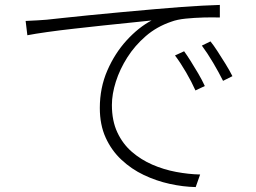

<svg xmlns="http://www.w3.org/2000/svg" viewBox="-20 -727 1040 779"><path d="M84 -642Q112 -643 133 -644.5Q154 -646 169 -647Q189 -649 234 -654Q279 -659 340 -665Q401 -671 471 -677.5Q541 -684 610 -690Q667 -695 714 -698.5Q761 -702 800.5 -704Q840 -706 872 -707V-656Q843 -657 806 -656Q769 -655 734 -651.5Q699 -648 675 -639Q616 -619 571.5 -580.5Q527 -542 496.5 -494Q466 -446 450 -395.5Q434 -345 434 -301Q434 -237 456 -190Q478 -143 515 -111Q552 -79 598 -59Q644 -39 694.5 -29.5Q745 -20 792 -19L774 32Q723 31 668.5 19Q614 7 563.5 -17Q513 -41 472.5 -79Q432 -117 408.5 -169Q385 -221 385 -289Q385 -371 415.5 -441Q446 -511 494 -563.5Q542 -616 595 -644Q560 -640 508.5 -635Q457 -630 397.5 -623.5Q338 -617 279.5 -610.5Q221 -604 171.5 -597Q122 -590 91 -584ZM727 -519Q738 -504 753.5 -479.5Q769 -455 784.5 -428.5Q800 -402 811 -378L773 -360Q758 -394 735 -433.5Q712 -473 690 -502ZM834 -559Q847 -543 862.5 -519Q878 -495 894.5 -468.5Q911 -442 923 -418L885 -399Q868 -433 845 -472Q822 -511 799 -542Z"/></svg>

Font: Noto Sans JP Thin Light
Style: Regular
Weight: 300
Version: Version 2.004-H2;hotconv 1.0.118;makeotfexe 2.5.65603